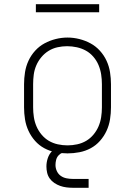

<svg xmlns="http://www.w3.org/2000/svg" viewBox="-20 -719 640 910"><path d="M300 8Q272 8 243.5 2.5Q215 -3 190 -16.5Q165 -30 146 -51.5Q127 -73 115 -99Q103 -125 98.5 -153.5Q94 -182 94 -210V-320Q94 -348 98.5 -376.5Q103 -405 115 -431Q127 -457 146.5 -478.5Q166 -500 191 -513.5Q216 -527 244 -534Q272 -541 300 -541Q328 -541 356 -534Q384 -527 409 -513.5Q434 -500 453.5 -478.5Q473 -457 485 -431Q497 -405 501.5 -376.5Q506 -348 506 -320V-210Q506 -182 501.5 -153.5Q497 -125 485 -99Q473 -73 454 -51.5Q435 -30 410 -16.5Q385 -3 356.5 2.5Q328 8 300 8ZM300 -30Q323 -30 346 -35Q369 -40 388.5 -51.5Q408 -63 423 -81Q438 -99 447 -120Q456 -141 459.5 -164Q463 -187 463 -210V-320Q463 -343 459.5 -366Q456 -389 447 -410.5Q438 -432 422.5 -450Q407 -468 387 -479Q367 -490 344 -495Q321 -500 298 -500Q275 -500 252.5 -495Q230 -490 210.5 -478Q191 -466 176 -448Q161 -430 152 -409Q143 -388 140 -365.5Q137 -343 137 -320V-210Q137 -187 140.5 -164Q144 -141 153 -120Q162 -99 177 -81Q192 -63 211.5 -51.5Q231 -40 254 -35Q277 -30 300 -30ZM400 171H325Q310 171 294.5 169Q279 167 265 162Q251 157 238 148.5Q225 140 216 127.5Q207 115 203.5 100Q200 85 200 70Q200 50 206.5 30.5Q213 11 227 -3Q241 -17 260.5 -23Q280 -29 300 -29V0Q288 0 276.5 4.5Q265 9 257 18Q249 27 246 39Q243 51 243 63Q243 78 249.5 92Q256 106 268 114.5Q280 123 295 126Q310 129 325 129H400ZM450 -661H150V-699H450Z"/></svg>

Font: Iosevka Slab XLtEx
Style: Regular
Weight: 200
Width: 7
Monospace: yes
Designer: Belleve Invis
Foundry: Belleve Invis
Version: Version 11.1.0; ttfautohint (v1.8.3)